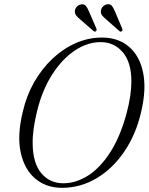

<svg xmlns="http://www.w3.org/2000/svg" viewBox="-20 -891 714 923"><path d="M470 -710.5Q548 -710.5 599.5 -666.8Q651 -623 667.8 -542.8Q684.5 -462.5 658.5 -353Q633.5 -244 577.2 -161.8Q521 -79.5 443.8 -33.8Q366.5 12 278 12Q203 12 150.5 -31.5Q98 -75 79.8 -156.8Q61.5 -238.5 89.5 -353.5Q107 -430.5 144 -495.5Q181 -560.5 232.2 -608.8Q283.5 -657 344.2 -683.8Q405 -710.5 470 -710.5ZM284.5 -10Q345.5 -10 403.2 -46.8Q461 -83.5 509 -157.5Q557 -231.5 588 -344Q611.5 -432 611.5 -498Q612 -590.5 570.5 -639.5Q529 -688.5 464 -688.5Q400 -688.5 339.5 -648Q279 -607.5 231.5 -533.8Q184 -460 159 -360Q147.5 -313.5 142 -274.2Q136.5 -235 137 -202Q137.5 -108 178 -59Q218.5 -10 284.5 -10ZM534 -833 567 -754.5Q570.5 -746 566 -741.5Q560 -736 553.5 -742L489 -799Q478 -808 471 -817Q464 -826 465 -838.5Q466 -850 474.2 -859Q482.5 -868 494 -870Q509.5 -873.5 518 -862.8Q526.5 -852 534 -833ZM409 -833 443 -754.5Q446 -746.5 442 -741.5Q436 -736.5 429.5 -742L364.5 -798.5Q354 -807 346.8 -816Q339.5 -825 340 -837.5Q340.5 -849 348.8 -858.2Q357 -867.5 368.5 -869.5Q384 -873 392.8 -862.5Q401.5 -852 409 -833Z"/></svg>

Font: Fraunces 144pt S050 Light
Style: Italic
Weight: 300
Italic angle: -16°
Version: Version 1.000; ttfautohint (v1.8.3)